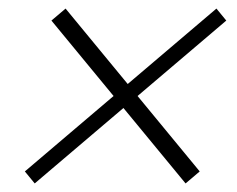

<svg xmlns="http://www.w3.org/2000/svg" viewBox="-20 -580 552 448"><path d="M413 -152 268 -328 61 -152 38 -180 245 -356 100 -532 133 -560 278 -384 485 -560 508 -532 301 -356 446 -180Z"/></svg>

Font: Creato Display Light
Style: Italic
Weight: 300
Italic angle: -10°
Version: Version 1.000